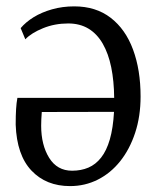

<svg xmlns="http://www.w3.org/2000/svg" viewBox="-20 -584 504 618"><path d="M205.5 15Q128.5 15 81.2 -35Q34 -85 30.5 -182.5Q30.5 -213.5 31.8 -233.2Q33 -253 36 -269H347.5Q347 -323.5 338 -367.5Q329 -411.5 310.8 -443.2Q292.5 -475 264.8 -491.8Q237 -508.5 199.5 -508.5Q156 -508.5 118.5 -493.2Q81 -478 61.5 -457.5L46.5 -493.5Q63 -513 88.5 -528.8Q114 -544.5 147.5 -554Q181 -563.5 219 -563.5Q288.5 -563.5 336.2 -526.8Q384 -490 408.2 -424.5Q432.5 -359 432.5 -273.5Q432.5 -209.5 415 -156.5Q397.5 -103.5 366.8 -65Q336 -26.5 294.8 -5.8Q253.5 15 205.5 15ZM212 -34.5Q241 -34.5 264.5 -44.5Q288 -54.5 305.5 -76.8Q323 -99 333.5 -135.2Q344 -171.5 347 -224L114.5 -223.5Q113.5 -210.5 113 -200.2Q112.5 -190 112.5 -179.5Q112.5 -117.5 138.2 -76Q164 -34.5 212 -34.5Z"/></svg>

Font: Merriweather 24pt SemiCondensed Light
Style: Regular
Weight: 300
Width: 4
Designer: Eben Sorkin
Foundry: Eben Sorkin
Version: Version 2.100